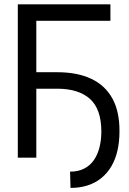

<svg xmlns="http://www.w3.org/2000/svg" viewBox="-20 -748 614 911"><path d="M503.9 -727.5V-649.4H152.3V0H64.5V-727.5ZM151.4 -327.1V-405.3H252.9Q346.2 -405.3 412.1 -374.5Q478 -343.8 512.7 -281.7Q547.4 -219.7 546.9 -125Q546.9 -75.7 537.4 -33.9Q527.8 7.8 508.8 40.5Q489.7 73.2 461.4 96.4Q433.1 119.6 396.2 131.6Q359.4 143.6 314.5 143.6L312.5 66.4Q351.1 66.4 378.9 52.2Q406.7 38.1 424.8 12.5Q442.9 -13.2 451.9 -48.3Q460.9 -83.5 460.9 -125Q460.4 -230.5 407 -278.6Q353.5 -326.7 252.9 -327.1Z"/></svg>

Font: Inter Tight
Style: Regular
Weight: 400
Designer: Rasmus Andersson
Foundry: rsms
Version: Version 3.002